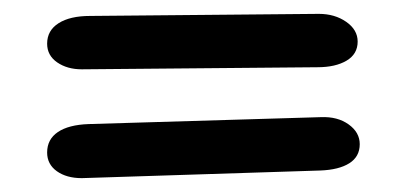

<svg xmlns="http://www.w3.org/2000/svg" viewBox="-20 -448 587 277"><path d="M48 -385Q48 -404 64.5 -414.5Q81 -425 110 -425L440 -428Q463 -428 479.5 -416.5Q496 -405 496 -388Q496 -370 480 -360.5Q464 -351 438 -351L98 -348Q77 -348 62.5 -358Q48 -368 48 -385ZM48 -228Q48 -247 63.5 -257.5Q79 -268 108 -269L443 -279Q467 -280 483 -268.5Q499 -257 499 -240Q499 -222 484 -212.5Q469 -203 442 -202L98 -191Q76 -191 62 -201Q48 -211 48 -228Z"/></svg>

Font: Mali Medium
Style: Regular
Weight: 500
Version: Version 1.000; ttfautohint (v1.6)